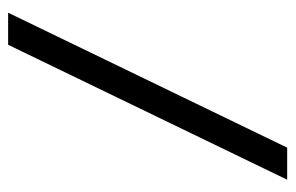

<svg xmlns="http://www.w3.org/2000/svg" viewBox="-144 -556 710 461"><g transform="rotate(90 210.5 -325.0)"><path d="M334 -660H411L87 10H10Z"/></g></svg>

Font: Play
Style: Regular
Weight: 400
Designer: Jonas Hecksher (Cyrillic expansion: Cyreal)
Foundry: Jonas Hecksher, Playtype, e-types AS
Version: Version 2.101; ttfautohint (v1.5.65-e2d9)